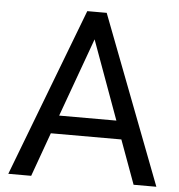

<svg xmlns="http://www.w3.org/2000/svg" viewBox="-51 -760 755 808"><g transform="rotate(5 326.0 -355.5)"><path d="M543 0H639.2L367.2 -710.9H285.2L13.7 0H110.4L177.2 -185.5H475.1ZM326.2 -595.2 447.3 -262.7H205.6Z"/></g></svg>

Font: Roboto
Style: Regular
Weight: 400
Designer: Google
Version: Version 2.137; 2017